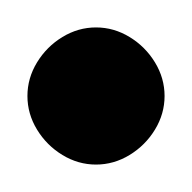

<svg xmlns="http://www.w3.org/2000/svg" viewBox="-20 -700 140 140"><path d="M0 -630Q0 -617 7 -605.5Q14 -594 25.5 -587Q37 -580 50 -580Q63 -580 74.5 -587Q86 -594 93 -605.5Q100 -617 100 -630Q100 -643 93 -654.5Q86 -666 74.5 -673Q63 -680 50 -680Q37 -680 25.5 -673Q14 -666 7 -654.5Q0 -643 0 -630Z"/></svg>

Font: Linefont
Style: Regular
Weight: 400
Monospace: yes
Version: Version 3.002;gftools[0.9.33]